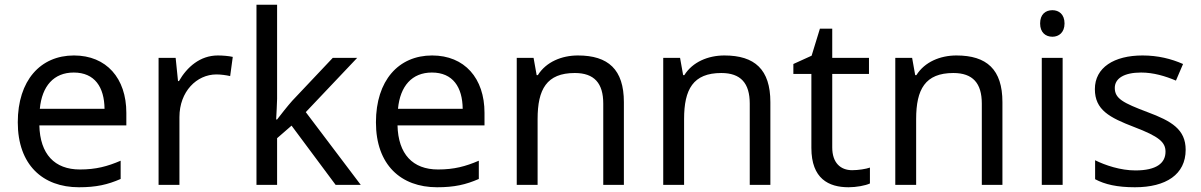

<svg xmlns="http://www.w3.org/2000/svg" viewBox="-20 -780 5067 810"><path d="M292 -546C150 -546 55 -440 55 -264C55 -85 160 10 313 10C386 10 434 -1 489 -25V-102C433 -78 385 -65 317 -65C210 -65 149 -130 146 -251H513V-304C513 -450 429 -546 292 -546ZM291 -474C380 -474 420 -412 421 -321H148C157 -417 207 -474 291 -474Z M899 -546C824 -546 769 -497 735 -438H731L721 -536H649V0H737V-286C737 -394 810 -466 893 -466C911 -466 934 -463 951 -459L962 -540C944 -544 919 -546 899 -546Z M1149 -363V-760H1062V0H1149V-197L1210 -250L1396 0H1502L1270 -307L1487 -536H1384L1213 -355C1195 -335 1161 -292 1149 -276H1145C1146 -301 1149 -342 1149 -363Z M1803 -546C1661 -546 1566 -440 1566 -264C1566 -85 1671 10 1824 10C1897 10 1945 -1 2000 -25V-102C1944 -78 1896 -65 1828 -65C1721 -65 1660 -130 1657 -251H2024V-304C2024 -450 1940 -546 1803 -546ZM1802 -474C1891 -474 1931 -412 1932 -321H1659C1668 -417 1718 -474 1802 -474Z M2418 -546C2350 -546 2284 -519 2249 -463H2244L2231 -536H2160V0H2248V-278C2248 -403 2286 -472 2405 -472C2487 -472 2525 -429 2525 -343V0H2612V-349C2612 -487 2546 -546 2418 -546Z M3036 -546C2968 -546 2902 -519 2867 -463H2862L2849 -536H2778V0H2866V-278C2866 -403 2904 -472 3023 -472C3105 -472 3143 -429 3143 -343V0H3230V-349C3230 -487 3164 -546 3036 -546Z M3575 -62C3526 -62 3491 -93 3491 -158V-468H3646V-536H3491V-659H3439L3404 -545L3327 -510V-468H3403V-156C3403 -26 3476 10 3560 10C3592 10 3631 3 3650 -6V-73C3633 -67 3601 -62 3575 -62Z M4015 -546C3947 -546 3881 -519 3846 -463H3841L3828 -536H3757V0H3845V-278C3845 -403 3883 -472 4002 -472C4084 -472 4122 -429 4122 -343V0H4209V-349C4209 -487 4143 -546 4015 -546Z M4420 -737C4391 -737 4368 -720 4368 -681C4368 -643 4391 -625 4420 -625C4447 -625 4471 -643 4471 -681C4471 -720 4447 -737 4420 -737ZM4463 -536H4375V0H4463Z M4982 -148C4982 -234 4923 -269 4821 -307C4718 -346 4683 -364 4683 -409C4683 -449 4722 -474 4794 -474C4846 -474 4896 -459 4941 -440L4971 -510C4921 -532 4865 -546 4800 -546C4680 -546 4599 -495 4599 -404C4599 -316 4661 -284 4765 -244C4870 -204 4897 -180 4897 -140C4897 -92 4859 -61 4770 -61C4707 -61 4642 -83 4600 -104V-24C4641 -2 4693 10 4768 10C4899 10 4982 -44 4982 -148Z"/></svg>

Font: Noto Sans Bengali
Style: Regular
Weight: 400
Designer: Jelle Bosma - Monotype Design Team
Foundry: Monotype Imaging Inc.
Version: Version 2.003